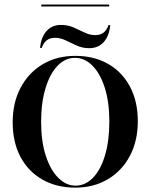

<svg xmlns="http://www.w3.org/2000/svg" viewBox="-20 -834 679 865"><path d="M319.4 11.3Q234.7 11.3 171 -25Q107.3 -61.3 72.2 -127.4Q37.1 -193.5 37.1 -283.1Q37.1 -371.8 73 -439.1Q108.9 -506.5 172.2 -544.4Q235.5 -582.3 319.4 -582.3Q404 -582.3 467.3 -546Q530.6 -509.7 565.7 -443.5Q600.8 -377.4 600.8 -287.9Q600.8 -199.2 565.3 -131.9Q529.8 -64.5 466.1 -26.6Q402.4 11.3 319.4 11.3ZM320.2 2.4Q364.5 2.4 399.2 -33.5Q433.9 -69.4 453.2 -134.7Q472.6 -200 472.6 -286.3Q472.6 -374.2 452 -438.7Q431.5 -503.2 396.4 -538.3Q361.3 -573.4 317.7 -573.4Q273.4 -573.4 239.1 -537.5Q204.8 -501.6 185.1 -436.7Q165.3 -371.8 165.3 -284.7Q165.3 -196.8 186.3 -132.3Q207.3 -67.7 242.7 -32.7Q278.2 2.4 320.2 2.4ZM160.5 -618.5Q165.3 -667.7 190.3 -694.8Q215.3 -721.8 254 -721.8Q285.5 -721.8 311.3 -710.5Q337.1 -699.2 360.9 -687.5Q384.7 -675.8 408.9 -675.8Q431.5 -675.8 446 -686.7Q460.5 -697.6 469.4 -721.8L476.6 -720.2Q471.8 -671 446.8 -644Q421.8 -616.9 382.3 -616.9Q351.6 -616.9 325.8 -628.6Q300 -640.3 276.2 -652Q252.4 -663.7 228.2 -663.7Q205.6 -663.7 191.1 -652.8Q176.6 -641.9 167.7 -617.7ZM166.1 -804.8V-813.7H471.8V-804.8Z"/></svg>

Font: Playfair 144pt SemiCondensed
Style: Bold
Weight: 700
Width: 4
Designer: Claus Eggers Sørensen
Foundry: Claus Eggers Sørensen
Version: Version 2.203